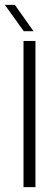

<svg xmlns="http://www.w3.org/2000/svg" viewBox="-36 -768 226 788"><path d="M60.5 0V-600H109.5V0ZM61.5 -640 -16 -748H25L101.5 -640Z"/></svg>

Font: Big Shoulders Text Thin ExtraLight
Style: Regular
Weight: 250
Version: Version 2.002